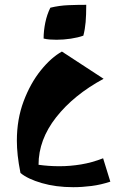

<svg xmlns="http://www.w3.org/2000/svg" viewBox="-20 -753 500 797"><path d="M284 24Q212 24 153.5 7Q95 -10 65 -35Q57 -75 53.5 -107.5Q50 -140 50 -169Q50 -258 78 -332.5Q106 -407 149 -460.5Q192 -514 237 -539L410 -426Q286 -359 213 -266Q140 -173 140 -69Q182 -63 227 -63Q271 -63 316.5 -70.5Q362 -78 408 -96L438 1Q399 14 360 19Q321 24 284 24ZM215 -588Q201 -588 187 -589Q173 -590 161 -593Q161 -625 168 -659Q175 -693 189 -721Q226 -730 263.5 -731.5Q301 -733 338 -733Q338 -691 335.5 -661.5Q333 -632 326 -605Q304 -597 274 -592.5Q244 -588 215 -588Z"/></svg>

Font: Joti One
Style: Regular
Weight: 400
Designer: Eduardo Rodriguez Tunni
Foundry: Eduardo Rodriguez Tunni
Version: Version 1.002; ttfautohint (v1.8.4.7-5d5b);gftools[0.9.24]